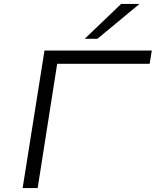

<svg xmlns="http://www.w3.org/2000/svg" viewBox="-20 -964 798 984"><path d="M96 0 208 -705H758L747 -637H273L173 0ZM414 -765 601 -944H695L479 -765Z"/></svg>

Font: Nunito Sans 7pt Expanded Light
Style: Italic
Weight: 300
Width: 7
Italic angle: -9°
Designer: Vernon Adams
Foundry: Vernon Adams
Version: Version 3.101;gftools[0.9.27]